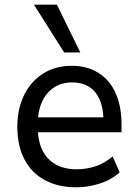

<svg xmlns="http://www.w3.org/2000/svg" viewBox="-20 -791 590 820"><path d="M306 9Q228 9 171 -22Q114 -53 84 -111Q54 -169 54 -250Q54 -326 83 -385Q112 -444 164.5 -477Q217 -510 286 -510Q353 -510 401 -479.5Q449 -449 474 -393Q499 -337 499 -259V-226H124V-290H438L422 -272Q422 -353 387.5 -396Q353 -439 288 -439Q243 -439 210 -417Q177 -395 159 -355Q141 -315 141 -260V-252Q141 -191 160.5 -150.5Q180 -110 217.5 -89Q255 -68 307 -68Q348 -68 387 -80.5Q426 -93 461 -123L491 -55Q456 -23 406 -7Q356 9 306 9ZM254 -567 125 -771H223L323 -567Z"/></svg>

Font: Nunitoga
Style: Medium
Weight: 500
Designer: Vernon Adams
Foundry: Vernon Adams
Version: Version 1.0